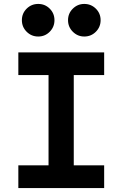

<svg xmlns="http://www.w3.org/2000/svg" viewBox="-20 -961 626 981"><path d="M228 0V-693.4H356.9V0ZM73.7 0V-116.2H512.2V0ZM73.7 -577.6V-693.4H512.2V-577.6ZM410.6 -774.4Q376.6 -774.4 352.1 -798.8Q327.6 -823.2 327.6 -857.9Q327.6 -892.6 352.1 -916.8Q376.6 -940.9 410.6 -940.9Q445.3 -940.9 469.7 -916.8Q494.1 -892.6 494.1 -857.9Q494.1 -823.2 469.8 -798.8Q445.5 -774.4 410.6 -774.4ZM175.3 -774.4Q140.6 -774.4 116.2 -798.8Q91.8 -823.2 91.8 -857.9Q91.8 -892.6 116.2 -916.8Q140.6 -940.9 175.3 -940.9Q210 -940.9 234.1 -916.8Q258.3 -892.6 258.3 -857.9Q258.3 -823.2 234.1 -798.8Q210 -774.4 175.3 -774.4Z"/></svg>

Font: Cascadia Mono PL
Style: Regular
Weight: 400
Monospace: yes
Designer: Aaron Bell
Foundry: Saja Typeworks
Version: Version 2102.003